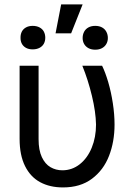

<svg xmlns="http://www.w3.org/2000/svg" viewBox="-20 -822 595 852"><path d="M151.2 -530.4V-204.4Q151.2 -155.7 165.7 -124.8Q180.2 -93.9 204.1 -80.1Q227.9 -66.3 256.9 -66.3Q299.7 -66.3 333.9 -93.2Q368.1 -120.2 387.1 -166.6Q406.1 -213.1 406.1 -269.3Q405 -325.6 387.9 -396.6Q370.9 -467.5 345.3 -530.4H433Q447.5 -501 460.3 -457.4Q473.1 -413.7 480.7 -364Q488.3 -314.2 488.3 -269.3Q488.3 -193 463.7 -130Q439.2 -67 387.9 -28.7Q336.7 9.7 259.7 9.7Q201.3 9.7 158.3 -13.5Q115.3 -36.6 91.2 -84.9Q67 -133.3 67 -205.8V-530.4ZM251.4 -802.5H346.7L295.6 -674H226.5ZM125 -707.2Q142.6 -707.2 155.6 -700.3Q168.5 -693.4 174.7 -681.5Q180.9 -669.5 180.9 -654.7Q180.9 -639.8 174.7 -628.3Q168.5 -616.7 155.6 -609.8Q142.6 -602.9 125 -602.9Q107.4 -602.9 95.1 -609.8Q82.9 -616.7 76.8 -628.3Q70.8 -639.8 71.1 -654.7Q70.8 -669.5 76.8 -681.5Q82.9 -693.4 95.3 -700.3Q107.7 -707.2 125 -707.2ZM402.6 -707.2Q420.2 -707.2 432.8 -700.3Q445.4 -693.4 452 -680.9Q458.6 -668.5 458.6 -653.3Q458.6 -638.8 452 -627.1Q445.4 -615.3 432.8 -608.4Q420.2 -601.5 402.6 -601.5Q385 -601.5 372.4 -608.4Q359.8 -615.3 353.2 -627.1Q346.7 -638.8 346.7 -653.3Q346.7 -668.5 353.2 -680.9Q359.8 -693.4 372.4 -700.3Q385 -707.2 402.6 -707.2Z"/></svg>

Font: Pretendard Variable
Style: Regular
Weight: 400
Designer: Base glyphs from Inter by Rasmus Andersson; Hangul glyphs from Noto Sans CJK(Source Han Sans) by Jang Soo-young and Kang
Foundry: Kil Hyung-jin
Version: Version 1.100;FEAKit 1.0